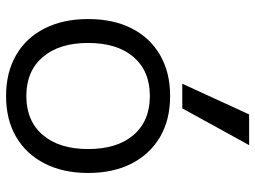

<svg xmlns="http://www.w3.org/2000/svg" viewBox="-124 -706 840 632"><g transform="rotate(90 296.0 -390.0)"><path d="M295.8 10Q218.5 10 161.4 -23Q104.3 -56 73.5 -117Q42.7 -178 42.7 -260Q42.7 -343 73.5 -403.5Q104.3 -464 161.4 -497Q218.5 -530 295.7 -530Q373.9 -530 430.5 -497Q487 -464 518.2 -403.5Q549.4 -343 549.4 -260Q549.4 -178 518.2 -117Q487 -56 430.5 -23Q374 10 295.8 10ZM296 -56.7Q378 -56.7 424.3 -110.9Q470.6 -165 470.6 -260.1Q470.6 -356 424.3 -409.6Q378 -463.3 296 -463.3Q214 -463.3 167.7 -409.6Q121.4 -356 121.4 -260.1Q121.4 -165 167.7 -110.9Q214 -56.7 296 -56.7ZM336.7 -570H255.6L356.6 -790H457.7Z"/></g></svg>

Font: M PLUS 2 Thin
Style: Regular
Weight: 100
Designer: Coji Morishita
Foundry: UNDERFOREST DESIGN
Version: Version 1.001